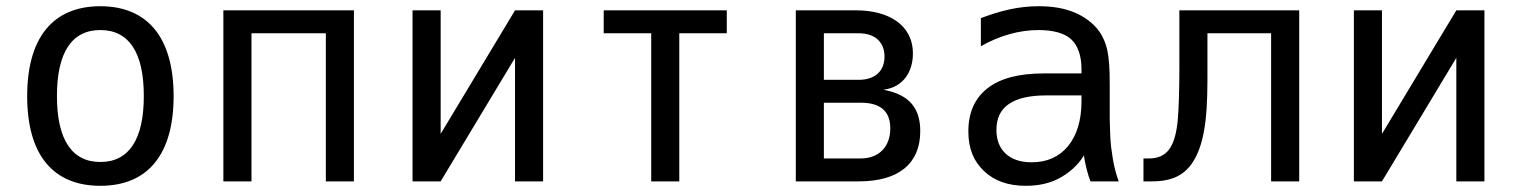

<svg xmlns="http://www.w3.org/2000/svg" viewBox="-20 -580 4856 614"><path d="M300.8 14.2C453.1 14.2 535.2 -86.4 535.2 -272.5C535.2 -459 452.6 -560.1 300.8 -560.1C148.9 -560.1 66.9 -459 66.9 -272.5C66.9 -85.9 148.9 14.2 300.8 14.2ZM300.8 -62C209.5 -62 162.1 -134.3 162.1 -272.9C162.1 -412.1 209.5 -483.9 300.8 -483.9C392.6 -483.9 439.9 -412.1 439.9 -272.9C439.9 -134.3 392.6 -62 300.8 -62Z M694.3 0H784.2V-473.6H1022V0H1111.8V-546.9H694.3Z M1299.3 0H1389.2L1627 -395V0H1716.8V-546.9H1627L1389.2 -151.9V-546.9H1299.3Z M2062.5 0H2152.3V-473.6H2304.2V-546.9H1910.6V-473.6H2062.5Z M2524.9 0H2726.6C2852.5 0 2922.9 -55.7 2922.9 -160.6C2922.9 -230.5 2891.6 -277.3 2804.7 -293C2869.1 -300.8 2899.4 -351.1 2899.4 -408.7C2899.4 -502.4 2818.4 -546.9 2718.8 -546.9H2524.9ZM2614.7 -324.7V-473.6H2725.6C2781.7 -473.6 2808.6 -442.4 2808.6 -398.9C2808.6 -355.5 2781.2 -324.7 2726.1 -324.7ZM2614.7 -73.2V-251.5H2733.4C2801.8 -251.5 2827.1 -218.3 2827.1 -169.4C2827.1 -113.3 2793.5 -73.2 2731.4 -73.2Z M3260.7 14.2C3300.3 14.2 3335.4 6.8 3366.2 -9.3C3395 -24.4 3427.2 -50.3 3446.3 -83C3447.3 -72.8 3450.7 -56.6 3454.1 -42.5C3458.5 -24.4 3463.9 -7.8 3467.3 0H3557.6C3556.2 -2.9 3548.8 -24.4 3544.4 -44.4C3541 -56.6 3536.6 -83 3533.2 -110.4C3530.3 -134.8 3529.8 -162.6 3528.8 -200.2V-312C3528.8 -360.4 3526.4 -395.5 3521 -419.9C3516.6 -439.9 3508.3 -461.4 3494.6 -480.5C3476.1 -506.3 3447.3 -526.9 3417.5 -539.6C3385.3 -553.2 3347.7 -560.1 3301.8 -560.1C3272 -560.1 3242.7 -557.1 3212.4 -550.8C3178.7 -543.9 3143.6 -532.2 3116.7 -522V-432.1C3146.5 -449.2 3176.8 -461.9 3208 -470.7C3239.3 -479.5 3270 -483.9 3301.3 -483.9C3347.7 -483.9 3383.8 -474.1 3405.3 -454.6C3427.2 -434.6 3438.5 -400.9 3438.5 -359.4V-345.2H3317.9C3238.8 -345.2 3178.7 -329.6 3138.2 -297.9C3097.2 -266.1 3076.7 -219.7 3076.7 -159.7C3076.7 -102.5 3095.2 -63 3126.5 -33.2C3159.7 -1.5 3203.6 14.2 3260.7 14.2ZM3279.3 -61C3241.7 -61 3214.8 -71.3 3196.3 -88.4C3177.2 -106 3166.5 -130.9 3166.5 -164.6C3166.5 -200.7 3178.7 -228.5 3206.5 -247.6C3232.9 -265.6 3272.5 -274.9 3324.7 -274.9H3438.5V-254.9C3438.5 -195.8 3423.8 -147.5 3395.5 -112.8C3367.2 -78.1 3327.6 -61 3279.3 -61Z M3636.7 0H3663.6C3727.5 0 3765.1 -19.5 3791.5 -57.1C3841.3 -127.9 3841.3 -250 3841.3 -354V-473.6H4044.9V0H4134.8V-546.9H3751.5V-352.5C3751.5 -294.9 3749.5 -232.9 3746.6 -199.2C3738.8 -110.4 3712.4 -73.2 3653.8 -73.2H3636.7Z M4309.6 0H4399.4L4637.2 -395V0H4727.1V-546.9H4637.2L4399.4 -151.9V-546.9H4309.6Z"/></svg>

Font: Hack
Style: Regular
Weight: 400
Monospace: yes
Designer: Christopher Simpkins
Foundry: Christopher Simpkins
Version: Version 2.010